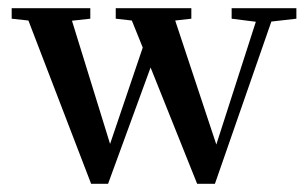

<svg xmlns="http://www.w3.org/2000/svg" viewBox="-20 -434 747 465"><path d="M200.7 11.2 48.8 -384.3 8.3 -388.7V-414.1H198.7V-388.7L154.3 -383.8L246.6 -85.4L325.7 -318.8L299.3 -384.3L260.3 -388.7V-414.1H443.4V-388.7L404.3 -384.3L503.9 -84L599.6 -381.3L541 -388.7V-414.1H697.8V-388.7L637.2 -381.8L500.5 11.2H457.5L344.7 -270.5L241.7 11.2Z"/></svg>

Font: Elstob 18pt Medium
Style: Regular
Weight: 500
Designer: Peter S. Baker
Version: Version 1.015